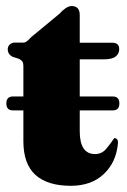

<svg xmlns="http://www.w3.org/2000/svg" viewBox="-24 -586 411 620"><path d="M-3.5 -252Q-3.5 -274.5 18 -274.5H51.5V-370.5Q51.5 -383 48 -387.5Q44.5 -392 38.5 -395.5L16 -403Q1 -411 1 -427Q1 -436 7.5 -442.2Q14 -448.5 24 -448.5H53Q61 -448.5 76 -465.5L168.5 -542Q177 -552 187.5 -559.2Q198 -566.5 207 -566.5Q233.5 -566.5 233.5 -537.5V-448H338.5Q361 -448 361 -427.5Q361 -413 349.8 -403.8Q338.5 -394.5 312.5 -394.5H233.5V-274.5H340Q361.5 -274.5 361.5 -252Q361.5 -229.5 340 -229.5H233.5V-162Q233.5 -88.5 283 -88.5Q304.5 -88.5 318.8 -105.2Q333 -122 344.5 -139.5Q349 -141 353.2 -137Q357.5 -133 357 -124Q351.5 -62 311.2 -24Q271 14 204.5 14Q129.5 14 90.5 -21.2Q51.5 -56.5 51.5 -130V-229.5H18Q-3.5 -229.5 -3.5 -252Z"/></svg>

Font: Fraunces 144pt Soft Black
Style: Regular
Weight: 900
Version: Version 1.000;[b76b70a41]